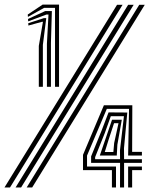

<svg xmlns="http://www.w3.org/2000/svg" viewBox="-101 -821 663 841"><path d="M140 -440.8V-786.5H92.1L21.3 -747L20.6 -757.4L85.6 -800.8H157.6V-440.8ZM69 -440.8V-619.9L87.1 -725.4L83.2 -725.6L23.3 -709.1L22.9 -719.4L91.1 -741.5H101.6L86.8 -624.4V-440.8ZM104.5 -440.8V-628.9L111.4 -757.2H102.1L22.5 -727.5L21.8 -737.9L96.8 -772.4H126.2L122.1 -633.4V-440.8ZM-32.7 0 460.3 -800H484.5L-8.5 0ZM-81.3 0 411.7 -800H435.9L-57.1 0ZM15.9 0 508.9 -800H533.1L40 0ZM389.2 0V-75.8H262.6V-142.8L354.1 -360H478.6L477.8 -155.8H520.6V-139.8H460.2L464.2 -344H366.8L280.2 -139.5V-91.7H407.1V0ZM460.2 0V-91.7H520.6V-75.8H477.8V0ZM424.7 0 424.9 -107.7H298.1V-136.1L343.8 -248.5L374.5 -328.7L456.6 -328.1L442.1 -171.7L442.5 -123.6H520.6V-107.7H442.5V0ZM315.7 -123.6H424.9L424.5 -162.7L441.9 -312.1H384.4L357.9 -237.9L315.7 -132.8ZM336.2 -139.8 367.7 -231.8 389.7 -296.4H432.5L413.1 -187.3L410.5 -139.8ZM358 -155.3H395.6L399.1 -194.8L418.1 -281.4H398.6L374.9 -209.7Z"/></svg>

Font: Big Shoulders Inline Thin
Style: Regular
Weight: 100
Designer: Patric King
Foundry: XO Type Co
Version: Version 2.002